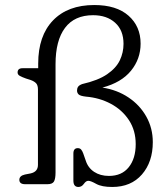

<svg xmlns="http://www.w3.org/2000/svg" viewBox="-20 -733 664 764"><path d="M588 -167.5Q588 -88.5 544.8 -38.8Q501.5 11 426.5 11Q385 11 363 -1.2Q341 -13.5 332 -13.5Q322.5 -14 313.8 -1.5Q305 11 292 11Q272 11 272 -14.5V-122Q272 -143.5 289.5 -143.5Q298 -143.5 302.8 -138Q307.5 -132.5 311 -123L321 -94.5Q330 -65.5 354.5 -49.2Q379 -33 413.5 -33Q464.5 -33 492.2 -67.5Q520 -102 520 -159.5Q520 -214 493 -255Q466 -296 421 -320Q376 -344 322 -348.5Q300 -351 293.2 -357Q286.5 -363 286.5 -373Q286.5 -381.5 290.8 -387.8Q295 -394 307 -398.5Q370.5 -413 406.2 -437.5Q442 -462 456.8 -493Q471.5 -524 471.5 -558.5Q471.5 -612.5 438.2 -642.5Q405 -672.5 350.5 -672.5Q276.5 -672.5 238.8 -622.2Q201 -572 201 -477.5V-47Q201 -21.5 194.8 -10.8Q188.5 0 168.5 0H80.5Q57 0 57 -17.5Q57 -33.5 79 -38.5L102 -43Q131 -49.5 131 -77V-377Q131 -393.5 123.8 -401.5Q116.5 -409.5 101 -415L83.5 -420.5Q68 -426 59 -431Q50 -436 50 -444.5Q50 -461.5 69.5 -461.5H132V-480Q132 -590.5 191 -651.8Q250 -713 355 -713Q443.5 -713 491.5 -670.5Q539.5 -628 539.5 -559.5Q539.5 -498.5 501.2 -451.5Q463 -404.5 387.5 -384.5Q446 -375.5 491.2 -345.2Q536.5 -315 562.2 -269Q588 -223 588 -167.5Z"/></svg>

Font: Fraunces 9pt SuperSoft Light
Style: Regular
Weight: 300
Version: Version 1.000;[b76b70a41]